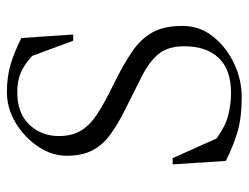

<svg xmlns="http://www.w3.org/2000/svg" viewBox="-102 -608 720 556"><g transform="rotate(-90 258.0 -330.0)"><path d="M254 10Q196 10 155 -2Q114 -14 70 -36L60 -190H78L135 -63Q169 -38 201 -29.5Q233 -21 267 -21Q334 -21 368 -56.5Q402 -92 402 -156Q402 -204 379.5 -231Q357 -258 315.5 -279Q274 -300 218 -328Q174 -350 144.5 -372Q115 -394 100 -423.5Q85 -453 85 -497Q85 -540 111.5 -579.5Q138 -619 180 -644.5Q222 -670 270 -670Q314 -670 350.5 -659Q387 -648 426 -628L436 -478H418L374 -597Q349 -620 325 -630Q301 -640 269 -640Q208 -640 175 -605Q142 -570 142 -520Q142 -482 157.5 -456Q173 -430 205 -409Q237 -388 286 -364Q346 -335 385 -308.5Q424 -282 442.5 -248Q461 -214 461 -162Q461 -112 430.5 -73.5Q400 -35 353 -12.5Q306 10 254 10Z"/></g></svg>

Font: Spectral ExtraLight
Style: Regular
Weight: 275
Designer: Jean-Baptiste Levee
Foundry: Production Type
Version: Version 2.001